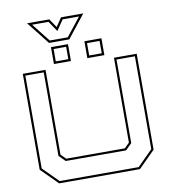

<svg xmlns="http://www.w3.org/2000/svg" viewBox="-104 -1088 1046 1177"><g transform="rotate(-10 419.5 -500.0)"><path d="M168 0 65 -103V-700H206.5V-172L237 -141.5H602L632.5 -172V-700H774V-103L671 0ZM173.5 -13.5H665.5L760.5 -108.5V-686.5H646V-166.5L607.5 -128H231.5L193 -166.5V-686.5H78.5V-108.5ZM471.5 -726V-831H577.5V-726ZM263.5 -726V-831H369.5V-726ZM277.5 -740H355.5V-817H277.5ZM485.5 -740H563.5V-817H485.5ZM256.5 -858.5 144.5 -1000.5H283L319.5 -946.5L356 -1000.5H494.5L382.5 -858.5ZM263.5 -872.5H375.5L465.5 -986.5H363.5L319.5 -921.5L275.5 -986.5H173.5Z"/></g></svg>

Font: Tourney Expanded Thin
Style: Regular
Weight: 100
Width: 7
Designer: Tyler Finck
Foundry: Etcetera Type Co
Version: Version 1.010; ttfautohint (v1.8.3)